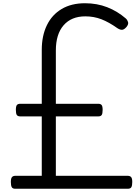

<svg xmlns="http://www.w3.org/2000/svg" viewBox="-20 -1166 867 1186"><path d="M74 0Q58 0 52.5 -10Q47 -20 47 -42Q47 -64 54 -72Q61 -80 74 -80H238V-447H106Q90 -447 84 -455.5Q78 -464 78 -487Q78 -510 84.5 -517.5Q91 -525 106 -525H238V-858Q238 -945 269.5 -1010Q301 -1075 361 -1110.5Q421 -1146 505 -1146Q579 -1146 642 -1121.5Q705 -1097 757 -1052Q767 -1043 771 -1029.5Q775 -1016 761 -999Q747 -983 734.5 -982Q722 -981 705 -992Q653 -1029 606.5 -1047Q560 -1065 507 -1065Q421 -1065 373 -1010Q325 -955 325 -854V-525H587Q601 -525 607.5 -517.5Q614 -510 614 -487Q614 -464 608 -455.5Q602 -447 587 -447H325V-80H769Q783 -80 790 -72Q797 -64 797 -42Q797 -20 791.5 -10Q786 0 769 0Z"/></svg>

Font: Playwrite BR
Style: Regular
Weight: 400
Designer: Veronika Burian, José Scaglione
Foundry: TypeTogether
Version: Version 1.002